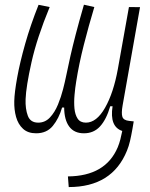

<svg xmlns="http://www.w3.org/2000/svg" viewBox="-20 -547 626 802"><path d="M267.1 234.4 263.7 189.9Q420.9 188.5 471.7 68.4Q478.5 51.8 482.7 35.4Q486.8 19 490.7 0Q437 -17.6 450.2 -103H440.4Q424.3 -47.9 397.9 -19Q371.6 9.8 330.6 9.8Q290 9.8 269.3 -18.1Q248.5 -45.9 248 -97.7H239.3Q226.1 -52.2 200.7 -21.2Q175.3 9.8 130.9 9.8Q96.7 9.8 76.2 -9Q55.7 -27.8 47.1 -58.6Q38.6 -89.4 39.6 -125Q40.5 -161.1 51.8 -223.4Q63 -285.6 85.2 -364Q107.4 -442.4 141.1 -526.9L187.5 -517.6Q134.3 -388.7 111.6 -287.1Q88.9 -185.5 86.9 -132.8Q85.4 -92.3 96.2 -63.5Q106.9 -34.7 139.6 -34.7Q168.5 -34.7 188.7 -56.4Q209 -78.1 222.2 -110.4Q235.4 -142.6 243.4 -174.3Q251.5 -206.1 255.4 -225.6Q264.6 -270.5 273.9 -311.8Q283.2 -353 296.4 -403.8Q309.6 -454.6 330.6 -527.3L374 -517.6Q350.1 -438 330.1 -359.4Q310.1 -280.8 298.3 -206.5Q293.9 -180.2 291.3 -150.1Q288.6 -120.1 291 -94Q293.5 -67.9 304.4 -51.3Q315.4 -34.7 338.9 -34.7Q383.3 -34.7 418.7 -96.7Q454.1 -158.7 472.2 -258.3L518.6 -517.6L564.9 -517.1L492.2 -106.9Q486.3 -73.7 491.2 -59.1Q496.1 -44.4 519.5 -42L538.1 -40H538.6L533.2 -8.3Q528.3 19.5 523.2 41.5Q518.1 63.5 510.3 82.5Q448.7 234.4 267.1 234.4Z"/></svg>

Font: Cascadia Mono NF ExtraLight
Style: Italic
Weight: 200
Italic angle: -10°
Monospace: yes
Designer: Aaron Bell
Foundry: Saja Typeworks
Version: Version 2404.023; ttfautohint (v1.8.4)